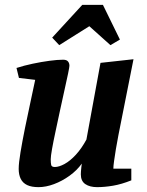

<svg xmlns="http://www.w3.org/2000/svg" viewBox="-20 -761 604 791"><path d="M139 10Q110 10 92 1.5Q74 -7 65.5 -24Q57 -41 57 -65Q57 -89 64.5 -134Q72 -179 83 -233.5Q94 -288 105.5 -340.5Q117 -393 125 -432L58 -440L48 -481Q79 -491 114.5 -498.5Q150 -506 183.5 -510.5Q217 -515 240 -515Q254 -515 260 -508Q266 -501 266 -490Q266 -485 260.5 -458Q255 -431 246 -391.5Q237 -352 227.5 -307Q218 -262 209 -220.5Q200 -179 194.5 -148Q189 -117 189 -105Q189 -89 191 -81Q193 -73 206 -73Q223 -73 246 -85.5Q269 -98 292.5 -123.5Q316 -149 336 -186L394 -502L530 -517L468 -205Q462 -175 457.5 -147Q453 -119 450 -98Q447 -77 447 -66H521V-18Q481 -2 446 4Q411 10 380 10Q350 10 331.5 -2.5Q313 -15 313 -43Q313 -47 313.5 -54.5Q314 -62 315 -71Q316 -80 317 -87Q297 -59 266.5 -37Q236 -15 202.5 -2.5Q169 10 139 10ZM224 -575 195 -606 319 -741H404L474 -598L435 -575L348 -653Z"/></svg>

Font: Manuale
Style: Bold Italic
Weight: 700
Italic angle: -11°
Version: Version 1.002